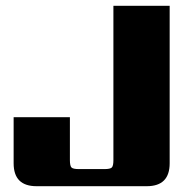

<svg xmlns="http://www.w3.org/2000/svg" viewBox="-20 -642 672 662"><path d="M27 -238H221V-90Q221 -70 226.5 -64.5Q232 -59 252 -59H340Q360 -59 365.5 -64.5Q371 -70 371 -90V-622H565V-79Q565 0 486 0H106Q27 0 27 -79Z"/></svg>

Font: Sarpanch ExtraBold
Style: Regular
Weight: 800
Designer: Manushi Parikh (Devanagari and Latin), Jyotish Sonowal (Devanagari)
Foundry: Indian Type Foundry
Version: Version 2.004;PS 1.0;hotconv 1.0.78;makeotf.lib2.5.61930; tt